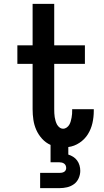

<svg xmlns="http://www.w3.org/2000/svg" viewBox="-20 -755 540 995"><path d="M188 220V141H288Q294 141 300 140Q306 139 311.5 136Q317 133 320 127.5Q323 122 323 116Q323 109 320.5 103Q318 97 312.5 93Q307 89 300.5 87.5Q294 86 288 86H242V-4Q217 -15 198 -36Q179 -57 168 -82Q157 -107 153 -134Q149 -161 149 -189V-424H70V-520H149V-735H261V-520H420V-424H261V-189Q261 -178 261.5 -168Q262 -158 263.5 -148Q265 -138 268 -128Q271 -118 275.5 -109.5Q280 -101 288.5 -94.5Q297 -88 307 -88Q317 -88 325.5 -94Q334 -100 339 -108.5Q344 -117 346.5 -126.5Q349 -136 351 -145.5Q353 -155 353.5 -165Q354 -175 354 -184V-189H466V-180Q466 -148 459 -117Q452 -86 435.5 -59.5Q419 -33 392 -15Q365 3 334 7V46Q347 50 359 57.5Q371 65 379.5 76.5Q388 88 392 102Q396 116 396 130Q396 150 387.5 169Q379 188 363 199.5Q347 211 327.5 215.5Q308 220 288 220Z"/></svg>

Font: Iosevka
Style: Bold
Weight: 700
Monospace: yes
Designer: Belleve Invis
Foundry: Belleve Invis
Version: Version 32.5.0; ttfautohint (v1.8.4)